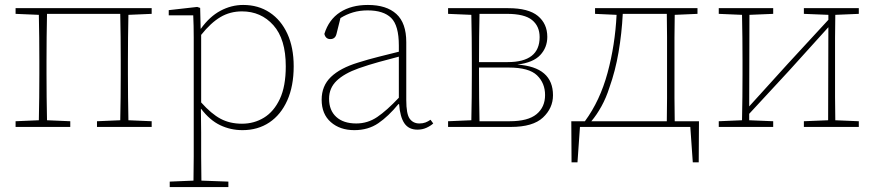

<svg xmlns="http://www.w3.org/2000/svg" viewBox="-20 -513 3534 776"><path d="M43 0V-23L137 -27Q138 -68 138.5 -120Q139 -172 139 -213V-267Q139 -308 138.5 -360.5Q138 -413 137 -453L43 -457V-480H593V-457L499 -453Q498 -413 497.5 -360.5Q497 -308 497 -267V-213Q497 -172 497.5 -120Q498 -68 499 -27L593 -23V0H372V-23L466 -27Q467 -68 467.5 -120Q468 -172 468 -213V-267Q468 -310 467.5 -363Q467 -416 466 -457H170Q169 -416 168.5 -363Q168 -310 168 -267V-213Q168 -172 168.5 -120Q169 -68 170 -27L264 -23V0Z M958 -467Q910 -467 871 -444Q832 -421 793 -372V-99Q834 -53 871.5 -33Q909 -13 958 -13Q1007 -13 1047 -37.5Q1087 -62 1111 -113Q1135 -164 1135 -245Q1135 -355 1085 -411Q1035 -467 958 -467ZM960 13Q912 13 870 -7Q828 -27 793 -73H792L793 22Q793 66 793 120Q793 174 794 217L903 221V243H666V221L762 217Q763 174 763 120Q763 66 763 22V-261Q763 -311 763 -360.5Q763 -410 761 -451H662V-472L777 -485L789 -481L791 -397H792Q827 -446 871 -469.5Q915 -493 963 -493Q1024 -493 1070 -462.5Q1116 -432 1141.5 -376.5Q1167 -321 1167 -245Q1167 -165 1141 -107Q1115 -49 1068.5 -18Q1022 13 960 13Z M1667 11Q1632 11 1614.5 -14.5Q1597 -40 1593 -92H1590Q1550 -43 1509 -15Q1468 13 1412 13Q1354 13 1317 -19.5Q1280 -52 1280 -110Q1280 -166 1317.5 -202Q1355 -238 1427 -260Q1468 -273 1510 -283.5Q1552 -294 1592 -304V-329Q1592 -410 1561 -440.5Q1530 -471 1466 -471Q1434 -471 1407 -463Q1380 -455 1356 -440L1340 -376Q1335 -355 1315 -355Q1296 -355 1291 -376Q1309 -434 1354.5 -463.5Q1400 -493 1467 -493Q1542 -493 1582 -456.5Q1622 -420 1622 -343V-109Q1622 -52 1636 -33Q1650 -14 1675 -14Q1689 -14 1699.5 -18Q1710 -22 1720 -29L1731 -14Q1720 -4 1703.5 3.5Q1687 11 1667 11ZM1310 -114Q1310 -67 1339 -40.5Q1368 -14 1420 -14Q1466 -14 1504.5 -40Q1543 -66 1592 -118V-284Q1553 -274 1511.5 -262.5Q1470 -251 1430 -237Q1371 -216 1340.5 -186.5Q1310 -157 1310 -114Z M1916 -213Q1916 -170 1916.5 -117Q1917 -64 1918 -23H2040Q2114 -23 2148.5 -51.5Q2183 -80 2183 -129Q2183 -177 2150.5 -208.5Q2118 -240 2036 -240H1916ZM1791 0V-23L1885 -27Q1886 -68 1886.5 -120Q1887 -172 1887 -213V-267Q1887 -308 1886.5 -360.5Q1886 -413 1885 -453L1791 -457V-480H2034Q2116 -480 2154 -448.5Q2192 -417 2192 -364Q2192 -321 2163.5 -290.5Q2135 -260 2071 -252Q2215 -242 2215 -128Q2215 -76 2174.5 -38Q2134 0 2045 0ZM2029 -457H1918Q1917 -417 1916.5 -364.5Q1916 -312 1916 -262H2032Q2161 -262 2161 -363Q2161 -407 2130.5 -432Q2100 -457 2029 -457Z M2443 -159Q2430 -118 2411 -83.5Q2392 -49 2370 -23H2675Q2676 -64 2676 -117Q2676 -170 2676 -213V-267Q2676 -310 2676 -363Q2676 -416 2675 -457H2497Q2493 -378 2480 -302Q2467 -226 2443 -159ZM2385 -457V-480H2799V-457L2707 -453Q2706 -413 2706 -360.5Q2706 -308 2706 -267V-213Q2706 -170 2706 -117Q2706 -64 2707 -23H2805L2804 143H2780L2770 0H2324L2314 143H2290L2289 -23H2344Q2405 -106 2435.5 -218.5Q2466 -331 2472 -453Z M3229 -457V-480H3451V-457L3356 -453Q3355 -413 3355 -360.5Q3355 -308 3355 -267V-213Q3355 -172 3355 -120Q3355 -68 3356 -27L3451 -23V0H3229V-23L3327 -27L3328 -403L3168 -226L3008 -53V-27L3105 -23V0H2885V-23L2979 -27Q2980 -68 2980.5 -120Q2981 -172 2981 -213V-267Q2981 -308 2980.5 -360.5Q2980 -413 2979 -453L2885 -457V-480H3105V-457L3009 -453L3008 -83L3163 -254L3328 -433V-453Z"/></svg>

Font: Source Serif 4 SmText ExtraLight
Style: Regular
Weight: 200
Designer: Frank Grießhammer
Foundry: Adobe
Version: Version 4.005;hotconv 1.1.0;makeotfexe 2.6.0